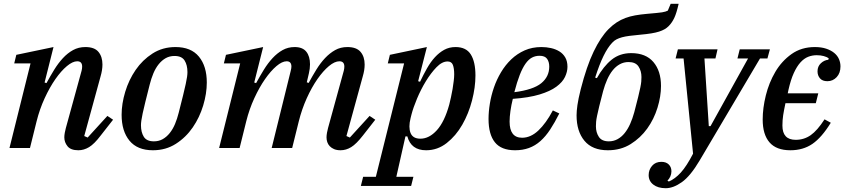

<svg xmlns="http://www.w3.org/2000/svg" viewBox="-20 -780 4454 1012"><path d="M393 12Q353 12 336 -9Q319 -30 319 -56Q319 -67 321.5 -80.5Q324 -94 327 -105L410 -407Q413 -419 413 -429Q413 -457 387 -457Q363 -457 332.5 -431.5Q302 -406 272 -363Q242 -320 215.5 -262.5Q189 -205 173 -141L138 0H30L141 -446H55L66 -491L262 -532L215 -345L225 -342Q245 -379 266 -413Q287 -447 311.5 -473.5Q336 -500 365 -516Q394 -532 430 -532Q478 -532 499 -506.5Q520 -481 520 -440Q520 -426 517.5 -410Q515 -394 510 -377L424 -63L442 -55L546 -169L576 -149L511 -66Q477 -21 449.5 -4.5Q422 12 393 12Z M791 -35Q817 -35 837.5 -46.5Q858 -58 874.5 -78.5Q891 -99 902.5 -126.5Q914 -154 922 -186Q936 -241 945 -277.5Q954 -314 959 -337.5Q964 -361 966 -375Q968 -389 968 -400Q968 -437 953 -461Q938 -485 900 -485Q874 -485 853.5 -473.5Q833 -462 816.5 -441.5Q800 -421 788.5 -393.5Q777 -366 769 -334Q755 -279 746 -242.5Q737 -206 732 -182.5Q727 -159 725 -144.5Q723 -130 723 -120Q723 -83 738 -59Q753 -35 791 -35ZM786 12Q704 12 662.5 -38.5Q621 -89 621 -175Q621 -233 640 -296Q659 -359 695 -411.5Q731 -464 784 -498Q837 -532 905 -532Q987 -532 1028.5 -481.5Q1070 -431 1070 -345Q1070 -287 1051 -224Q1032 -161 996 -108.5Q960 -56 907 -22Q854 12 786 12Z M1775 12Q1755 12 1741 6Q1727 0 1718 -9.5Q1709 -19 1705 -31Q1701 -43 1701 -56Q1701 -67 1703.5 -80.5Q1706 -94 1709 -105L1792 -407Q1795 -419 1795 -429Q1795 -457 1769 -457Q1744 -457 1713.5 -431.5Q1683 -406 1653 -363Q1623 -320 1597 -262.5Q1571 -205 1555 -141L1520 0H1412L1512 -405Q1516 -420 1516 -429Q1516 -457 1491 -457Q1467 -457 1437 -431.5Q1407 -406 1377 -363Q1347 -320 1320.5 -262.5Q1294 -205 1278 -141L1243 0H1135L1246 -446H1160L1171 -491L1367 -532L1320 -345L1330 -342Q1350 -379 1371 -413Q1392 -447 1416.5 -473.5Q1441 -500 1469.5 -516Q1498 -532 1533 -532Q1575 -532 1594.5 -507.5Q1614 -483 1614 -441Q1614 -418 1608 -393L1597 -346L1607 -343Q1627 -380 1648 -414Q1669 -448 1693.5 -474Q1718 -500 1746.5 -516Q1775 -532 1811 -532Q1859 -532 1880.5 -506.5Q1902 -481 1902 -440Q1902 -425 1899.5 -409.5Q1897 -394 1892 -377L1806 -63L1824 -55L1928 -169L1958 -149L1893 -66Q1858 -21 1831 -4.5Q1804 12 1775 12Z M1894 152H1961L2110 -446H2024L2035 -491L2230 -532L2184 -352L2194 -349Q2212 -387 2231 -420.5Q2250 -454 2272.5 -478.5Q2295 -503 2321.5 -517.5Q2348 -532 2381 -532Q2437 -532 2461.5 -493Q2486 -454 2486 -382Q2486 -320 2468 -250.5Q2450 -181 2416.5 -122.5Q2383 -64 2334.5 -26Q2286 12 2226 12Q2147 12 2127 -61H2117L2069 152H2159L2147 200H1882ZM2196 -49Q2242 -49 2282.5 -93.5Q2323 -138 2348 -229Q2352 -246 2357 -267.5Q2362 -289 2365.5 -311Q2369 -333 2371.5 -353Q2374 -373 2374 -388Q2374 -420 2367 -438Q2360 -456 2339 -456Q2310 -456 2280.5 -425.5Q2251 -395 2224.5 -351.5Q2198 -308 2178 -260Q2158 -212 2149 -177L2144 -157Q2132 -109 2144 -79Q2156 -49 2196 -49Z M2695 12Q2622 12 2588.5 -30Q2555 -72 2555 -153Q2555 -191 2562 -234Q2569 -277 2583.5 -319Q2598 -361 2621 -399.5Q2644 -438 2675 -467.5Q2706 -497 2745.5 -514.5Q2785 -532 2834 -532Q2860 -532 2884.5 -526.5Q2909 -521 2928.5 -509Q2948 -497 2959.5 -477Q2971 -457 2971 -428Q2971 -402 2958 -374.5Q2945 -347 2912.5 -323Q2880 -299 2824 -282Q2768 -265 2683 -259Q2675 -227 2670.5 -195.5Q2666 -164 2666 -139Q2666 -54 2732 -54Q2777 -54 2817.5 -92Q2858 -130 2894 -198L2928 -182Q2904 -134 2880 -97.5Q2856 -61 2828.5 -36.5Q2801 -12 2768 0Q2735 12 2695 12ZM2691 -294Q2791 -307 2833 -341.5Q2875 -376 2875 -429Q2875 -454 2863.5 -470Q2852 -486 2824 -486Q2802 -486 2784 -476.5Q2766 -467 2750 -444.5Q2734 -422 2719.5 -385Q2705 -348 2691 -294Z M3184 12Q3102 12 3060.5 -38Q3019 -88 3019 -172Q3019 -194 3023.5 -226Q3028 -258 3041 -310Q3072 -431 3109 -508Q3146 -585 3188 -627Q3209 -648 3230.5 -662Q3252 -676 3276 -685Q3300 -694 3328 -699Q3356 -704 3390 -707Q3421 -710 3439.5 -711.5Q3458 -713 3469.5 -715Q3481 -717 3487.5 -719Q3494 -721 3500 -724L3515 -760H3557Q3546 -711 3534 -685.5Q3522 -660 3504 -642Q3495 -633 3483 -626Q3471 -619 3454 -613.5Q3437 -608 3412.5 -604Q3388 -600 3354 -597Q3321 -594 3298 -591Q3275 -588 3258.5 -583.5Q3242 -579 3229.5 -572.5Q3217 -566 3207 -555Q3183 -530 3161 -485Q3139 -440 3117 -371L3126 -368Q3161 -431 3204 -465.5Q3247 -500 3307 -500Q3384 -500 3424 -453Q3464 -406 3464 -327Q3464 -272 3445.5 -212Q3427 -152 3391.5 -102.5Q3356 -53 3304 -20.5Q3252 12 3184 12ZM3189 -35Q3214 -35 3235 -46.5Q3256 -58 3272.5 -78.5Q3289 -99 3301.5 -127Q3314 -155 3323 -188Q3336 -237 3343.5 -268Q3351 -299 3355 -318.5Q3359 -338 3360 -350Q3361 -362 3361 -374Q3361 -406 3345.5 -429.5Q3330 -453 3293 -453Q3268 -453 3247 -441.5Q3226 -430 3209.5 -409.5Q3193 -389 3180.5 -361Q3168 -333 3159 -300Q3146 -251 3138.5 -220Q3131 -189 3127 -169.5Q3123 -150 3122 -138Q3121 -126 3121 -114Q3121 -82 3136.5 -58.5Q3152 -35 3189 -35Z M3489 212Q3448 212 3423.5 193Q3399 174 3399 143Q3399 115 3417 94Q3435 73 3466 73Q3491 73 3505 87Q3519 101 3519 123Q3519 137 3513 150.5Q3507 164 3498 171L3505 177Q3538 163 3568.5 129.5Q3599 96 3633 30L3583 -472H3541L3553 -520H3762L3751 -472H3693L3716 -115H3725L3923 -472H3867L3879 -520H4038L4025 -472H3986L3667 67Q3619 148 3574 180Q3529 212 3489 212Z M4146 12Q4072 12 4036 -29.5Q4000 -71 4000 -150Q4000 -210 4016.5 -277Q4033 -344 4066.5 -401Q4100 -458 4152 -495Q4204 -532 4275 -532Q4309 -532 4334.5 -523.5Q4360 -515 4377 -501Q4394 -487 4402 -468.5Q4410 -450 4410 -430Q4410 -395 4390 -373.5Q4370 -352 4341 -352Q4315 -352 4302 -367Q4289 -382 4289 -404Q4289 -430 4306.5 -446.5Q4324 -463 4346 -465L4348 -473Q4338 -480 4321.5 -484.5Q4305 -489 4285 -489Q4261 -489 4239.5 -480.5Q4218 -472 4199 -451Q4180 -430 4164 -395Q4148 -360 4136 -307L4132 -288H4293L4280 -236H4120Q4112 -199 4108 -173Q4104 -147 4104 -118Q4104 -43 4174 -43Q4218 -43 4253 -67.5Q4288 -92 4326 -151L4359 -133Q4311 -55 4262 -21.5Q4213 12 4146 12Z"/></svg>

Font: IBM Plex Serif Medium
Style: Italic
Weight: 500
Italic angle: -14°
Designer: Mike Abbink, Paul van der Laan, Pieter van Rosmalen
Foundry: Bold Monday
Version: Version 2.5